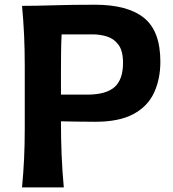

<svg xmlns="http://www.w3.org/2000/svg" viewBox="-20 -809 749 829"><path d="M75.2 0Q81.1 -64 84 -123.5Q86.9 -183.1 86.9 -256.8V-522Q86.9 -597.2 84 -658Q81.1 -718.8 75.2 -783.7Q130.9 -783.7 210.2 -786.1Q289.6 -788.6 390.6 -788.6Q531.2 -788.6 601.8 -731.7Q672.4 -674.8 672.4 -543Q672.4 -467.3 645 -408.4Q617.7 -349.6 555.9 -316.4Q494.1 -283.2 391.1 -283.2Q356.4 -283.2 315.7 -283.9Q274.9 -284.7 243.2 -285.2Q243.2 -206.5 246.1 -138.2Q249 -69.8 255.4 0ZM246.1 -660.6Q244.1 -622.1 243.7 -582Q243.2 -542 243.2 -497.1V-400.4H356.4Q437.5 -400.4 474.4 -432.9Q511.2 -465.3 511.2 -537.6Q511.2 -589.8 491.2 -616.2Q471.2 -642.6 441.2 -651.6Q411.1 -660.6 380.4 -660.6Z"/></svg>

Font: Pinar DS4-SemiBold
Style: Regular
Weight: 600
Designer: Amin Abedi
Version: Version 2.000